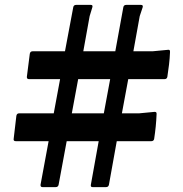

<svg xmlns="http://www.w3.org/2000/svg" viewBox="-20 -766 751 786"><path d="M47 -292Q49 -302 58 -302H200L226 -442H99Q89 -442 90 -452L102 -546Q104 -556 113 -556H246L280 -737Q282 -746 292 -746H352Q361 -746 358 -736L347 -700L321 -556H452L485 -737Q487 -746 497 -746H557Q567 -746 564 -736L552 -700L526 -556H604L667 -562Q677 -564 676 -553Q675 -527 672 -502Q669 -477 665 -451Q663 -442 653 -442H505L479 -302H549L612 -308Q622 -309 621 -299Q620 -273 617.5 -248Q615 -223 611 -197Q609 -188 599 -188H458L426 -10Q424 0 414 0H359Q350 0 352 -10L384 -188H253L220 -10Q218 0 208 0H154Q145 0 146 -10L179 -188H45Q34 -188 36 -198ZM431 -442H300L274 -302H405Z"/></svg>

Font: Hahmlet
Style: Bold
Weight: 700
Designer: Minjoo Ham & Mark Frömberg
Foundry: hypertype
Version: Version 1.002; ttfautohint (v1.8.3)